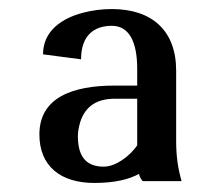

<svg xmlns="http://www.w3.org/2000/svg" viewBox="-20 -741 483 424"><path d="M67 -444C67 -374 114 -337 188 -337C234 -337 265 -345 287 -357C288 -351 291 -346 295 -341H381C373 -369 369 -396 369 -430V-585C369 -674 315 -721 227 -721C204 -721 183 -718 164 -713C117 -701 75 -673 75 -621L159 -610C159 -664 189 -684 227 -684C265 -684 283 -649 283 -589V-552H233C139 -552 67 -525 67 -444ZM152 -440C152 -451 154 -460 157 -471C169 -509 197 -523 234 -523H283V-420C268 -398 237 -373 209 -373C175 -373 152 -390 152 -440Z"/></svg>

Font: Aerodynamic
Style: Regular
Weight: 500
Designer: Google
Version: Version 2.000980; 2014